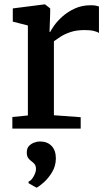

<svg xmlns="http://www.w3.org/2000/svg" viewBox="-20 -588 496 878"><path d="M36.5 0V-53L107.5 -60V-471.5L38.5 -489V-549.5L183.5 -568H186L209.5 -549.5V-530L206.5 -442H209.5Q214 -451.5 228 -471.5Q242 -491.5 265.8 -512.8Q289.5 -534 322 -549Q354.5 -564 395 -564Q409.5 -564 418.2 -562.2Q427 -560.5 432.5 -558.5V-437Q425.5 -442.5 409.2 -446.5Q393 -450.5 367 -450.5Q330 -450.5 303 -441.5Q276 -432.5 257.5 -420.5Q239 -408.5 226.5 -399.5V-61L349 -52V0ZM235.5 137Q235 171.5 218.2 199.2Q201.5 227 180.8 245.5Q160 264 148 270H146.5L111 250L110 243Q124 237 134.2 218Q144.5 199 144.5 185.5Q144.5 170 137.8 162.2Q131 154.5 124 149.5Q116 144 109.2 135Q102.5 126 102.5 109Q102.5 89.5 113.2 78.8Q124 68 138 63.5Q152 59 161 59H163.5Q196 59 215.8 79.2Q235.5 99.5 235.5 137Z"/></svg>

Font: Merriweather SemiBold
Style: Regular
Weight: 600
Version: Version 2.100